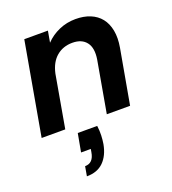

<svg xmlns="http://www.w3.org/2000/svg" viewBox="-151 -675 963 1077"><g transform="rotate(-20 330.5 -136.5)"><path d="M333 43Q337 73 336 100Q335 127 331 151Q319 216 282 252.5Q245 289 182 289L192 232Q242 232 252 170L255 152H197L217 43ZM460 -306Q471 -373 444 -408Q417 -443 361 -443Q305 -443 266 -410Q227 -377 213 -313L158 0H17L115 -554H256L244 -486Q277 -521 323.5 -541.5Q370 -562 423 -562Q472 -562 510 -546.5Q548 -531 572 -501Q596 -471 604.5 -426.5Q613 -382 603 -325L545 0H406Z"/></g></svg>

Font: SVN-Poppins SemiBold
Style: Italic
Weight: 600
Italic angle: -10°
Designer: Ninad Kale (Devanagari), Jonny Pinhorn (Latin)
Foundry: Indian Type Foundry
Version: Version 3.002 2017; ttfautohint (v1.8.3)